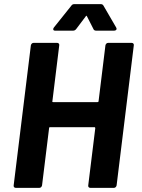

<svg xmlns="http://www.w3.org/2000/svg" viewBox="-20 -907 684 927"><path d="M502 -700H616Q621 -700 624 -696.5Q627 -693 626 -688L543 -12Q542 -7 538.5 -3.5Q535 0 530 0H416Q411 0 408 -3.5Q405 -7 406 -12L440 -288Q440 -293 436 -293H222Q217 -293 217 -288L183 -12Q182 -7 178.5 -3.5Q175 0 170 0H56Q51 0 48 -3.5Q45 -7 46 -12L129 -688Q130 -693 133.5 -696.5Q137 -700 142 -700H256Q261 -700 264 -696.5Q267 -693 266 -688L233 -419Q231 -414 237 -414H450Q456 -414 456 -419L489 -688Q490 -693 493.5 -696.5Q497 -700 502 -700ZM338 -887H467Q476 -887 480 -879L541 -774Q543 -770 543 -768Q543 -764 539.5 -761.5Q536 -759 531 -759H444Q434 -759 431 -767L400 -828Q397 -834 394 -828L348 -767Q342 -759 333 -759H246Q237 -759 237 -766Q237 -770 240 -774L324 -879Q329 -887 338 -887Z"/></svg>

Font: Barlow
Style: Bold Italic
Weight: 700
Italic angle: -7°
Designer: Jeremy Tribby
Foundry: Tribby Type
Version: Version 1.422